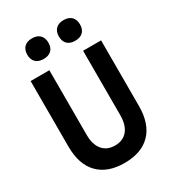

<svg xmlns="http://www.w3.org/2000/svg" viewBox="-248 -1183 1196 1331"><g transform="rotate(-30 350.0 -517.0)"><path d="M68 -800H218V-281Q218 -205 253.5 -162.5Q289 -120 353 -120Q417 -120 452.5 -163Q488 -206 488 -284V-800H632V-275Q632 -133 559 -57.5Q486 18 350 18Q214 18 141 -57.5Q68 -133 68 -275ZM224 -887Q183 -887 161 -908.5Q139 -930 139 -969Q139 -1008 161 -1030Q183 -1052 224 -1052Q264 -1052 286 -1030Q308 -1008 308 -969Q308 -930 286 -908.5Q264 -887 224 -887ZM476 -887Q436 -887 414 -908.5Q392 -930 392 -969Q392 -1008 414 -1030Q436 -1052 476 -1052Q517 -1052 539 -1030Q561 -1008 561 -969Q561 -930 539 -908.5Q517 -887 476 -887Z"/></g></svg>

Font: Martian Mono SemiBold
Style: Regular
Weight: 600
Monospace: yes
Designer: Roman Shamin
Foundry: Evil Martians
Version: Version 1.000; ttfautohint (v1.8.4.7-5d5b)